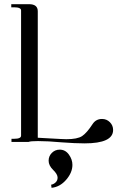

<svg xmlns="http://www.w3.org/2000/svg" viewBox="-20 -680 581 920"><path d="M227 220 225 205Q237 203 246.5 194Q256 185 256 171Q256 155 234.5 134Q213 113 213 90Q213 68 228.5 52.5Q244 37 266 37Q293 37 310 60.5Q327 84 327 110Q327 147 297 181.5Q267 216 227 220ZM81 -630Q81 -645 47 -645H34V-660H119Q161 -660 161 -626V-20Q193 -18 224 -16.5Q255 -15 270.5 -14Q286 -13 298 -13Q351 -13 373.5 -28Q396 -43 424 -86Q440 -110 469 -110Q491 -110 506.5 -94.5Q522 -79 522 -57Q522 7 385 7Q340 7 275 2Q209 -4 162 -4Q126 -4 117 0H35V-15H48Q81 -15 81 -30Z"/></svg>

Font: kawoszeh
Style: Medium
Weight: 500
Version: Version 000.030